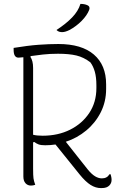

<svg xmlns="http://www.w3.org/2000/svg" viewBox="-20 -946 640 986"><path d="M161 3Q150 7 139 7Q122 7 111 -5Q100 -17 100 -40V-652Q83 -650 75 -650Q50 -650 50 -690V-700Q123 -712 177.5 -716Q232 -720 280 -720Q399 -720 462 -666Q525 -612 525 -513V-489Q525 -424 497.5 -369.5Q470 -315 423 -276Q376 -237 318 -218Q347 -181 374.5 -146.5Q402 -112 432 -74Q451 -51 468.5 -40.5Q486 -30 503 -30Q530 -30 542 -51H548Q550 -44 551.5 -37Q553 -30 553 -22Q553 -5 541 7Q535 13 525.5 16.5Q516 20 499 20Q471 20 445 3.5Q419 -13 389 -50Q358 -88 327 -127Q296 -166 265 -204Q239 -200 212 -200Q190 -200 178 -204.5Q166 -209 156 -217L150 -215V-80Q150 -44 152 -30Q154 -16 161 3ZM150 -597V-254Q169 -249 199 -249Q278 -249 340 -280Q402 -311 438.5 -366Q475 -421 475 -494V-508Q475 -549 467 -577.5Q459 -606 444 -626Q410 -652 372.5 -661Q335 -670 278 -670Q236 -670 200.5 -666Q165 -662 138 -658L136 -654Q150 -634 150 -597ZM393 -926Q413 -926 427 -920Q437 -916 439 -909Q441 -902 438 -895Q427 -867 399.5 -839Q372 -811 337 -792Q315 -781 299 -781Q292 -781 284.5 -783Q277 -785 270 -792Q318 -823 350 -856Q382 -889 393 -926Z"/></svg>

Font: Recursive Mn Csl St Lt
Style: Regular
Weight: 300
Monospace: yes
Version: Version 1.079;hotconv 1.0.112;makeotfexe 2.5.65598; ttfautoh